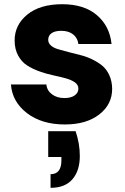

<svg xmlns="http://www.w3.org/2000/svg" viewBox="-20 -586 598 916"><path d="M210 40H340.8Q360.8 99.6 360.8 158.2Q360.8 228 325.7 269Q290.5 310.1 221.2 310.1V245.1Q272.9 245.1 272.9 179.2V163.1H210ZM515.1 -162.1Q515.1 -87.9 453.6 -40Q392.1 7.8 289.1 7.8Q179.2 7.8 108.6 -46.4Q38.1 -100.6 32.2 -183.1H201.2Q204.1 -153.8 228 -136Q252 -118.2 287.1 -118.2Q318.8 -118.2 336.4 -130.9Q354 -143.6 354 -163.1Q354 -181.2 337.2 -193.1Q320.3 -205.1 293.5 -212.4Q266.6 -219.7 234.4 -226.6Q202.1 -233.4 169.7 -244.9Q137.2 -256.3 110.4 -273.2Q83.5 -290 66.7 -320.8Q49.8 -351.6 49.8 -393.1Q49.8 -467.3 110.4 -516.6Q170.9 -565.9 276.9 -565.9Q381.3 -565.9 442.4 -513.7Q503.4 -461.4 512.2 -376H354Q350.1 -405.3 328.6 -422.1Q307.1 -439 272 -439Q242.2 -439 226.1 -427.7Q210 -416.5 210 -396Q210 -380.4 222.9 -368.9Q235.8 -357.4 257.1 -351.3Q278.3 -345.2 305.7 -337.9Q333 -330.6 361.6 -323.7Q390.1 -316.9 417.5 -304Q444.8 -291 466.3 -273.9Q487.8 -256.8 501.2 -228Q514.6 -199.2 515.1 -162.1Z"/></svg>

Font: SVN-Poppins
Style: Bold
Weight: 700
Designer: Ninad Kale (Devanagari), Jonny Pinhorn (Latin)
Foundry: Indian Type Foundry
Version: Version 3.200;PS 1.000;hotconv 16.6.54;makeotf.lib2.5.65590